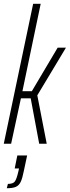

<svg xmlns="http://www.w3.org/2000/svg" viewBox="-21 -763 370 1019"><path d="M-1 0 155 -743H195L98 -279H148L285 -510H329L177 -257L227 0H187L142 -241H90L38 0ZM76 149 80 131H57L71 62H123L106 142Q98 183 89 202Q80 221 63.5 228.5Q47 236 15 236L21 213Q48 213 57.5 200.5Q67 188 76 149Z"/></svg>

Font: Saira Ultra Condensed ExLight
Style: Italic
Weight: 200
Width: 1
Italic angle: -12°
Designer: Hector Gatti with collaboration of the Omnibus-Type team
Foundry: Omnibus-Type
Version: Version 1.001; ttfautohint (v1.8)